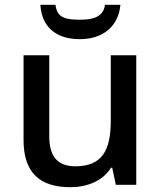

<svg xmlns="http://www.w3.org/2000/svg" viewBox="-20 -769 670 799"><path d="M481 -749H417C410 -697 364 -687 314 -687C254 -687 217 -694 211 -749H148C153 -662 208 -606 312 -606C413 -606 474 -664 481 -749ZM547 -539H441V-266C441 -144 405 -77 294 -77C219 -77 185 -118 185 -202V-539H78V-186C78 -49 147 10 273 10C341 10 407 -15 442 -71H447L462 0H547Z"/></svg>

Font: Noto Sans Hanifi Rohingya Medium
Style: Regular
Weight: 500
Designer: Monotype Design Team and DaltonMaag
Foundry: Google LLC
Version: Version 2.102